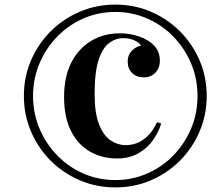

<svg xmlns="http://www.w3.org/2000/svg" viewBox="-20 -802 955 836"><path d="M84 -384Q84 -467 115 -539Q146 -611 200.5 -665.5Q255 -720 327.5 -751Q400 -782 482 -782Q565 -782 637 -751Q709 -720 763.5 -665.5Q818 -611 849 -539Q880 -467 880 -384Q880 -302 849 -229.5Q818 -157 763.5 -102.5Q709 -48 637 -17Q565 14 482 14Q400 14 327.5 -17Q255 -48 200.5 -102.5Q146 -157 115 -229.5Q84 -302 84 -384ZM124 -384Q124 -308 152 -242Q180 -176 229 -125.5Q278 -75 343 -46.5Q408 -18 482 -18Q556 -18 621 -46.5Q686 -75 735 -125.5Q784 -176 812 -242Q840 -308 840 -384Q840 -460 812 -526Q784 -592 735 -642.5Q686 -693 621 -721.5Q556 -750 482 -750Q408 -750 343 -721.5Q278 -693 229 -642.5Q180 -592 152 -526Q124 -460 124 -384ZM528 -170Q550 -170 573.5 -178Q597 -186 621 -208Q645 -230 664 -270L682 -264Q671 -228 647 -193Q623 -158 583.5 -135Q544 -112 489 -112Q425 -112 372.5 -141.5Q320 -171 289.5 -231Q259 -291 259 -380Q259 -468 290.5 -529.5Q322 -591 377 -624Q432 -657 502 -657Q545 -657 585 -643.5Q625 -630 650.5 -604Q676 -578 676 -538Q676 -505 656 -485Q636 -465 606 -465Q575 -465 555.5 -484Q536 -503 536 -534Q536 -562 553 -580Q570 -598 594 -604Q585 -618 563.5 -627Q542 -636 517 -636Q484 -636 455.5 -615Q427 -594 409.5 -541.5Q392 -489 392 -393Q392 -309 411.5 -260Q431 -211 462 -190.5Q493 -170 528 -170Z"/></svg>

Font: Playfair Display SemiBold
Style: Italic
Weight: 600
Italic angle: -14°
Designer: Claus Eggers Sørensen
Foundry: Claus Eggers Sørensen
Version: Version 1.203